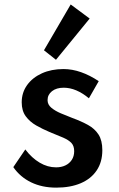

<svg xmlns="http://www.w3.org/2000/svg" viewBox="-20 -844 546 880"><path d="M237.5 16Q173 16 122.8 -8.2Q72.5 -32.5 41 -78L96 -159Q125.5 -120 161.8 -98.5Q198 -77 237 -77Q261 -77 279.5 -85.8Q298 -94.5 309 -111.2Q320 -128 320 -151Q320 -175 307.5 -188.5Q295 -202 270 -213Q245 -224 207 -239Q175 -252.5 146 -269Q117 -285.5 98.2 -310.8Q79.5 -336 79.5 -375Q79.5 -419.5 104.2 -454Q129 -488.5 172.2 -508Q215.5 -527.5 271 -527.5Q311 -527.5 351.5 -513.2Q392 -499 432.5 -472L387.5 -393.5Q329 -442 272 -442Q238.5 -442 218.2 -426Q198 -410 198 -385Q198 -364.5 215.5 -350Q233 -335.5 259 -324.5Q285 -313.5 311 -303.5Q352 -288.5 383 -271.5Q414 -254.5 431.5 -227.5Q449 -200.5 449 -155.5Q449 -101.5 423.2 -63Q397.5 -24.5 350 -4.2Q302.5 16 237.5 16ZM236.5 -570 181.5 -613.5 304 -823.5 391 -759Z"/></svg>

Font: Spartan Thin SemiBold
Style: Regular
Weight: 600
Version: Version 1.004